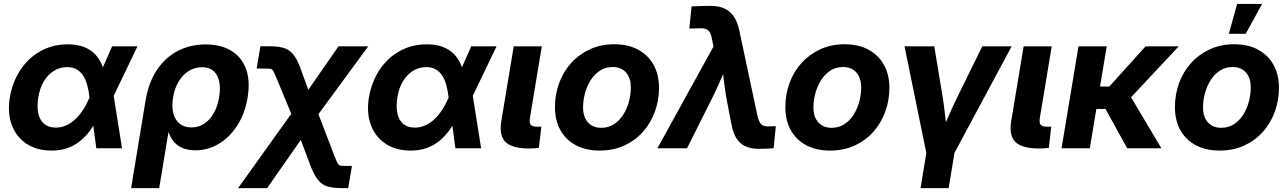

<svg xmlns="http://www.w3.org/2000/svg" viewBox="-20 -760 6602 984"><path d="M244.6 11.7Q168.5 11.7 115.7 -23.4Q63 -58.6 40.3 -119.9Q17.6 -181.2 30.3 -260.3Q43.9 -339.8 84.5 -401.4Q125 -462.9 187.3 -497.8Q249.5 -532.7 328.1 -532.7Q374.5 -532.7 408.7 -519.8Q442.9 -506.8 465.8 -483.4Q488.8 -460 502.2 -428.2Q515.6 -396.5 521 -358.9H552.2L561.5 -275.4L605.5 0H473.6L438.5 -262.2Q434.6 -297.9 426.3 -326.4Q418 -355 404.5 -374.8Q391.1 -394.5 371.3 -405.3Q351.6 -416 324.2 -416Q287.1 -416 256.3 -397Q225.6 -377.9 204.8 -343.5Q184.1 -309.1 176.3 -261.2Q168.9 -213.9 176.3 -179Q183.6 -144 206.3 -125Q229 -106 265.6 -106Q293.5 -106 318.6 -117.2Q343.8 -128.4 365.7 -148.9Q387.7 -169.4 406 -197.5Q424.3 -225.6 438.5 -259.3L554.7 -522.5H684.6L558.1 -259.3L519 -168H487.8Q468.3 -128.4 444.8 -95.5Q421.4 -62.5 392.3 -38.6Q363.3 -14.6 326.7 -1.5Q290 11.7 244.6 11.7Z M651.9 204.1 726.1 -245.6Q741.7 -338.4 784.7 -402.3Q827.6 -466.3 891.6 -499.3Q955.6 -532.2 1033.7 -532.2Q1111.8 -532.2 1164.8 -500.2Q1217.8 -468.3 1240.5 -407.5Q1263.2 -346.7 1249 -260.3Q1235.8 -179.7 1197.3 -118.7Q1158.7 -57.6 1102.8 -23.7Q1046.9 10.3 981.4 10.3Q944.8 10.3 917.5 -0.7Q890.1 -11.7 872.3 -32Q854.5 -52.2 845.2 -79.6H842.8L795.9 204.1ZM960.4 -106.9Q997.1 -106.9 1026.4 -126Q1055.7 -145 1075.4 -179.9Q1095.2 -214.8 1103 -261.7Q1110.8 -309.1 1103.3 -343.5Q1095.7 -377.9 1073.7 -396.7Q1051.8 -415.5 1015.1 -415.5Q978.5 -415.5 947.8 -396.5Q917 -377.4 896 -343Q875 -308.6 867.2 -261.7Q859.4 -214.8 868.2 -179.9Q877 -145 900.6 -126Q924.3 -106.9 960.4 -106.9Z M1200.2 204.1 1521 -244.1H1585.4L1694.3 40Q1704.1 64.9 1709.5 75.4Q1714.8 85.9 1722.9 88.1Q1731 90.3 1747.6 90.3H1783.7L1764.6 204.1H1731.9Q1690.9 204.1 1662.4 196.8Q1633.8 189.5 1613.3 166.3Q1592.8 143.1 1573.7 95.7L1521.5 -43L1349.1 204.1ZM1497.1 -118.2 1397.9 -357.9Q1387.7 -382.8 1382.1 -393.6Q1376.5 -404.3 1368.9 -406.5Q1361.3 -408.7 1344.7 -408.7H1295.4L1314.5 -522.9H1360.4Q1401.9 -522.9 1430.7 -515.4Q1459.5 -507.8 1480.2 -484.6Q1501 -461.4 1518.6 -413.6L1560.1 -299.8L1714.8 -522.5H1867.2L1570.3 -118.2Z M2085 11.7Q2008.8 11.7 1956.1 -23.4Q1903.3 -58.6 1880.6 -119.9Q1857.9 -181.2 1870.6 -260.3Q1884.3 -339.8 1924.8 -401.4Q1965.3 -462.9 2027.6 -497.8Q2089.8 -532.7 2168.5 -532.7Q2214.8 -532.7 2249 -519.8Q2283.2 -506.8 2306.2 -483.4Q2329.1 -460 2342.5 -428.2Q2356 -396.5 2361.3 -358.9H2392.6L2401.9 -275.4L2445.8 0H2314L2278.8 -262.2Q2274.9 -297.9 2266.6 -326.4Q2258.3 -355 2244.9 -374.8Q2231.4 -394.5 2211.7 -405.3Q2191.9 -416 2164.6 -416Q2127.4 -416 2096.7 -397Q2065.9 -377.9 2045.2 -343.5Q2024.4 -309.1 2016.6 -261.2Q2009.3 -213.9 2016.6 -179Q2023.9 -144 2046.6 -125Q2069.3 -106 2106 -106Q2133.8 -106 2158.9 -117.2Q2184.1 -128.4 2206.1 -148.9Q2228 -169.4 2246.3 -197.5Q2264.6 -225.6 2278.8 -259.3L2395 -522.5H2524.9L2398.4 -259.3L2359.4 -168H2328.1Q2308.6 -128.4 2285.2 -95.5Q2261.7 -62.5 2232.7 -38.6Q2203.6 -14.6 2167 -1.5Q2130.4 11.7 2085 11.7Z M2691.9 1Q2604.5 1 2570.8 -32.2Q2537.1 -65.4 2549.3 -140.1L2612.8 -522.5H2756.8L2695.8 -155.3Q2691.9 -130.9 2700 -120.8Q2708 -110.8 2731.9 -110.8Q2738.3 -110.8 2744.1 -110.8Q2750 -110.8 2754.4 -111.3L2741.7 -2Q2731 -1 2718.3 0Q2705.6 1 2691.9 1Z M3053.2 11.7Q2982.4 11.7 2930.9 -15.9Q2879.4 -43.5 2851.8 -93.5Q2824.2 -143.6 2824.2 -210.9Q2824.2 -276.4 2845.7 -334.7Q2867.2 -393.1 2907.5 -437.5Q2947.8 -481.9 3003.7 -507.6Q3059.6 -533.2 3127.9 -533.2Q3199.2 -533.2 3250.5 -505.4Q3301.8 -477.5 3329.6 -427.5Q3357.4 -377.4 3357.4 -309.6Q3357.4 -246.1 3336.4 -188Q3315.4 -129.9 3275.6 -85Q3235.8 -40 3179.7 -14.2Q3123.5 11.7 3053.2 11.7ZM3061 -105Q3098.6 -105 3127.2 -123.8Q3155.8 -142.6 3174.8 -173.1Q3193.8 -203.6 3203.4 -240Q3212.9 -276.4 3212.9 -311.5Q3212.9 -344.7 3201.7 -368.2Q3190.4 -391.6 3169.7 -404.1Q3148.9 -416.5 3120.6 -416.5Q3083 -416.5 3054.7 -397.9Q3026.4 -379.4 3007.1 -348.9Q2987.8 -318.4 2978 -281.7Q2968.3 -245.1 2968.3 -209.5Q2968.3 -160.2 2993.4 -132.6Q3018.6 -105 3061 -105Z M3349.1 0 3636.7 -521.5 3628.4 -561Q3625 -582.5 3617.4 -594.7Q3609.9 -606.9 3596.9 -611.6Q3584 -616.2 3564 -614.7L3512.7 -613.8L3524.4 -727.1Q3545.9 -728.5 3571 -729.2Q3596.2 -730 3620.6 -730Q3662.6 -730 3692.4 -716.6Q3722.2 -703.1 3741.2 -674.8Q3760.3 -646.5 3769.5 -601.1L3861.8 -167.5Q3866.7 -146 3873.5 -133.5Q3880.4 -121.1 3892.1 -116.2Q3903.8 -111.3 3922.4 -112.3L3956.1 -113.3L3944.8 -0.5Q3928.2 1 3908.9 2Q3889.6 2.9 3870.1 2.9Q3829.1 2.9 3800 -10.5Q3771 -23.9 3753.4 -52.5Q3735.8 -81.1 3728 -126.5L3702.1 -261.2Q3694.3 -308.1 3688.7 -355.5Q3683.1 -402.8 3678.7 -451.7H3717.3Q3696.3 -403.3 3675.5 -355.7Q3654.8 -308.1 3631.8 -261.2L3501 0Z M4233.9 11.7Q4163.1 11.7 4111.6 -15.9Q4060.1 -43.5 4032.5 -93.5Q4004.9 -143.6 4004.9 -210.9Q4004.9 -276.4 4026.4 -334.7Q4047.9 -393.1 4088.1 -437.5Q4128.4 -481.9 4184.3 -507.6Q4240.2 -533.2 4308.6 -533.2Q4379.9 -533.2 4431.2 -505.4Q4482.4 -477.5 4510.3 -427.5Q4538.1 -377.4 4538.1 -309.6Q4538.1 -246.1 4517.1 -188Q4496.1 -129.9 4456.3 -85Q4416.5 -40 4360.4 -14.2Q4304.2 11.7 4233.9 11.7ZM4241.7 -105Q4279.3 -105 4307.9 -123.8Q4336.4 -142.6 4355.5 -173.1Q4374.5 -203.6 4384 -240Q4393.6 -276.4 4393.6 -311.5Q4393.6 -344.7 4382.3 -368.2Q4371.1 -391.6 4350.3 -404.1Q4329.6 -416.5 4301.3 -416.5Q4263.7 -416.5 4235.4 -397.9Q4207 -379.4 4187.7 -348.9Q4168.5 -318.4 4158.7 -281.7Q4148.9 -245.1 4148.9 -209.5Q4148.9 -160.2 4174.1 -132.6Q4199.2 -105 4241.7 -105Z M4730 36.6 4615.7 -522.5H4768.1L4811.5 -261.2Q4818.8 -213.9 4824 -166.5Q4829.1 -119.1 4834.5 -70.8H4800.8Q4821.3 -119.1 4842 -166.5Q4862.8 -213.9 4885.7 -261.2L5014.2 -522.5H5164.6L4864.7 36.6ZM4697.8 204.1 4731.9 -2.4H4876L4841.8 204.1Z M5305.2 1Q5217.8 1 5184.1 -32.2Q5150.4 -65.4 5162.6 -140.1L5226.1 -522.5H5370.1L5309.1 -155.3Q5305.2 -130.9 5313.2 -120.8Q5321.3 -110.8 5345.2 -110.8Q5351.6 -110.8 5357.4 -110.8Q5363.3 -110.8 5367.7 -111.3L5355 -2Q5344.2 -1 5331.5 0Q5318.8 1 5305.2 1Z M5651.9 -522.5 5565.4 0H5420.4L5507.3 -522.5ZM6021 -522.5 5720.7 -201.7H5569.3L5580.1 -316.4H5665L5851.1 -522.5ZM5756.8 0 5641.6 -209 5763.2 -284.2 5932.1 0Z M6230.5 11.7Q6159.7 11.7 6108.2 -15.9Q6056.6 -43.5 6029.1 -93.5Q6001.5 -143.6 6001.5 -210.9Q6001.5 -276.4 6022.9 -334.7Q6044.4 -393.1 6084.7 -437.5Q6125 -481.9 6180.9 -507.6Q6236.8 -533.2 6305.2 -533.2Q6376.5 -533.2 6427.7 -505.4Q6479 -477.5 6506.8 -427.5Q6534.7 -377.4 6534.7 -309.6Q6534.7 -246.1 6513.7 -188Q6492.7 -129.9 6452.9 -85Q6413.1 -40 6356.9 -14.2Q6300.8 11.7 6230.5 11.7ZM6238.3 -105Q6275.9 -105 6304.4 -123.8Q6333 -142.6 6352.1 -173.1Q6371.1 -203.6 6380.6 -240Q6390.1 -276.4 6390.1 -311.5Q6390.1 -344.7 6378.9 -368.2Q6367.7 -391.6 6346.9 -404.1Q6326.2 -416.5 6297.9 -416.5Q6260.3 -416.5 6231.9 -397.9Q6203.6 -379.4 6184.3 -348.9Q6165 -318.4 6155.3 -281.7Q6145.5 -245.1 6145.5 -209.5Q6145.5 -160.2 6170.7 -132.6Q6195.8 -105 6238.3 -105ZM6277.8 -586.9 6320.3 -739.7H6448.2L6364.3 -586.9Z"/></svg>

Font: Inter 28pt
Style: Bold Italic
Weight: 700
Italic angle: -9.3988°
Designer: Rasmus Andersson
Foundry: rsms
Version: Version 4.001;git-66647c0bb